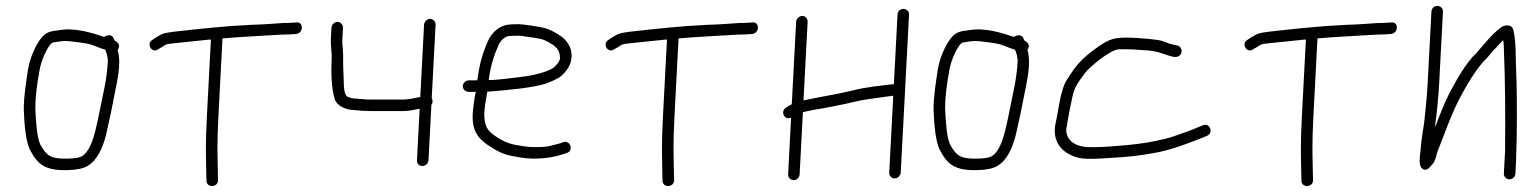

<svg xmlns="http://www.w3.org/2000/svg" viewBox="-20 -554 5202 650"><path d="M345.2 -347C341.8 -283 329.2 -238.8 317.3 -178C309.7 -139 298 -79.7 280.7 -51C264 -23.6 253.8 -18.2 208.9 -17C148 -15.4 136.3 -29.4 116.4 -65C104.5 -88.3 101.2 -150.3 99.7 -185C99.2 -230 106.5 -274.7 113.5 -314C118.6 -346.7 134.9 -382.2 149.1 -402C153.3 -406.7 156.8 -409.3 159.5 -410C173.4 -412.5 193.4 -416.3 210.7 -415C224.1 -414 271.9 -407.7 283.2 -404.5C299.5 -399.9 319.5 -390.2 336.2 -386C341.2 -373.3 344.8 -363 345.2 -347ZM332.5 -429C293.8 -442.1 234.6 -461.3 181.7 -452C152 -448.1 138.3 -447.4 120.3 -426C100.6 -401.5 81.5 -359.2 74.7 -318C68.6 -276.6 60.2 -227.8 60.5 -182C62.2 -139 66.5 -73.5 82.4 -45C107.6 1.8 131.1 23.7 207.8 22C238.5 21.3 261.3 16.7 276.1 8C308.9 -11.3 327.4 -51.5 339.1 -98C349.2 -140.5 359.9 -192.1 367.7 -233.5C376.3 -278.5 391.4 -338.1 379 -382C379.1 -382.7 378.8 -383.7 378.2 -385C389.6 -400.8 378.6 -411.5 367.9 -417L365.2 -423C360.3 -438.1 343.2 -436.8 332.5 -429Z M936.9 -437C947.6 -437 958.3 -437.3 969 -438L983 -439C1008 -442.1 1008.3 -481.1 983.1 -478L968 -477C958 -476.3 947.6 -476 936.9 -476C901 -473.9 876.5 -471.1 830.6 -470C739.3 -465.7 656.6 -456.4 571.4 -447C533.7 -441.8 534.4 -442.5 509.4 -428L496 -419C473.8 -406.7 493.4 -371.9 515.3 -387L528.7 -395C545.8 -406.5 544.3 -404.4 573.4 -408C611.6 -412.2 649.3 -416.2 689 -420H694L680.4 -160C675.2 -61.4 677.2 -30.1 678.6 45L678.9 59C680.7 83.5 719.9 80.2 718.1 55L717.8 42C716.4 -33.3 714.3 -62.2 719.4 -160L733.2 -424C791.9 -429.3 879.8 -433.4 936.9 -437Z M1415.6 -470 1402.8 -225H1397.8C1380.2 -221.5 1364.4 -217 1345.4 -217H1237.4C1218 -217 1204.4 -218.4 1188.5 -220C1175.2 -220 1166.6 -222.1 1155.9 -227C1144.2 -234.3 1144 -262.8 1143.7 -281C1142.4 -312.1 1141.2 -333.9 1141.7 -366.5C1141.9 -378.4 1138.3 -405.5 1138.9 -418L1141.1 -460C1141.6 -470.3 1132.8 -480 1122.7 -480C1112.5 -480 1102.6 -470.3 1102.1 -460L1099.9 -418C1099.3 -407.1 1102.7 -376.6 1103.1 -364C1100.4 -313.2 1101.2 -257.3 1113.4 -218C1121 -194.6 1151.9 -181 1183.5 -181C1200.4 -179.3 1214.3 -178 1235.3 -178H1343.3C1365.6 -178 1381.6 -182.2 1400.7 -186L1391.6 -11C1391 -0.4 1399 8 1409.6 8C1420.1 8 1430 -0.4 1430.6 -11L1440.4 -199C1446.3 -206.6 1444.9 -214.7 1441.6 -222L1454.6 -470C1455.2 -480.6 1446.2 -490 1435.7 -490C1425.1 -490 1416.2 -480.6 1415.6 -470Z M1634.8 -283C1634.9 -285 1634.9 -285 1635 -287C1641 -332.9 1653.5 -369.7 1668.1 -402C1674.1 -416.2 1690.6 -432 1704.6 -432C1711.3 -432.7 1719.7 -433 1729.7 -433C1738.4 -433.7 1751.3 -432.3 1768.5 -429C1798.6 -424.5 1814.4 -423.8 1833.6 -413C1856.5 -400.3 1877.4 -389.4 1875.6 -354C1874.7 -350.7 1872.8 -346.7 1869.9 -342C1860 -330 1855.1 -323.1 1839.6 -317C1813.5 -305.2 1773.9 -296.6 1739.4 -293C1708.3 -289.9 1667.7 -283 1634.8 -283ZM1565.7 -243H1590.7C1587.3 -229.3 1585.2 -215.5 1583.4 -198C1572.7 -125.6 1587.3 -91.3 1636.1 -60C1661.3 -43.3 1682.4 -33 1699.5 -29C1726.2 -23.1 1755.7 -17 1786.9 -17C1825.8 -17 1858 -22.6 1886.7 -32L1897.9 -36C1923.2 -42.2 1911.8 -79.8 1887.8 -73L1876.6 -69C1869.2 -67 1860.4 -64.7 1850.2 -62C1831.5 -56.3 1812.1 -56 1787.9 -56C1776.6 -56 1764.7 -57 1752.1 -59C1711 -65.2 1694.3 -68.6 1658.8 -92C1627.6 -113.5 1622.3 -125.7 1619.4 -161C1619.2 -189.2 1625.7 -218.8 1629.8 -244C1635.8 -244 1642.1 -244.3 1648.8 -245C1709.4 -250.5 1774.1 -255.6 1825.2 -270C1844.1 -277.2 1867.8 -286 1881.6 -298C1894 -309.8 1911 -329.9 1913.3 -350C1921.5 -387.1 1900.2 -416.8 1879.6 -431C1863.6 -442 1842.4 -455 1820.1 -460C1803.4 -463.4 1750.4 -473.2 1729.7 -472C1719.7 -472 1711.4 -471.7 1704.7 -471C1672.8 -469 1645.3 -444.9 1632.9 -417C1616.7 -382 1603.4 -340.3 1597.2 -290C1596.4 -287.3 1595.9 -284.7 1595.8 -282H1567.8C1557.2 -282 1547.3 -273.6 1546.8 -263C1546.2 -252.4 1555.2 -243 1567.8 -243Z M2480.9 -437C2491.6 -437 2502.3 -437.3 2513 -438L2527 -439C2552 -442.1 2552.3 -481.1 2527.1 -478L2512 -477C2502 -476.3 2491.6 -476 2480.9 -476C2445 -473.9 2420.5 -471.1 2374.6 -470C2283.3 -465.7 2200.6 -456.4 2115.4 -447C2077.7 -441.8 2078.4 -442.5 2053.4 -428L2040 -419C2017.8 -406.7 2037.4 -371.9 2059.3 -387L2072.7 -395C2089.8 -406.5 2088.3 -404.4 2117.4 -408C2155.6 -412.2 2193.3 -416.2 2233 -420H2238L2224.4 -160C2219.2 -61.4 2221.2 -30.1 2222.6 45L2222.9 59C2224.7 83.5 2263.9 80.2 2262.1 55L2261.8 42C2260.4 -33.3 2258.3 -62.2 2263.4 -160L2277.2 -424C2335.9 -429.3 2423.8 -433.4 2480.9 -437Z M3018.5 -505 3006.1 -269H3003.1C2957.3 -263.3 2909.6 -259.3 2863.9 -247C2814.4 -234.8 2749.1 -225.1 2700.2 -214L2714.2 -480C2714.7 -490.6 2706.8 -500 2696.2 -500C2685.6 -500 2675.7 -490.6 2675.2 -480L2660.5 -201C2652.9 -197.8 2647.7 -193.8 2641 -190C2619.9 -175.5 2636.9 -145 2658.2 -156L2648.1 36C2647.6 46.6 2656.5 56 2667.1 56C2677.7 56 2686.6 46.6 2687.1 36L2698.1 -174C2708.3 -176.7 2720.1 -179.3 2733.5 -182C2772.5 -187.7 2832.1 -199.7 2871 -209C2905.2 -217.7 2941.1 -220.6 2973.8 -226C2988.9 -228 2988.9 -228 3004.1 -230L2990.4 30C2989.9 40.6 2997.8 50 3008.4 50C3018.9 50 3028.9 40.6 3029.4 30L3057.5 -505C3058 -515.6 3049 -524 3038.5 -524C3027.9 -524 3019 -515.6 3018.5 -505Z M3425.2 -347C3421.8 -283 3409.2 -238.8 3397.3 -178C3389.7 -139 3378 -79.7 3360.7 -51C3344 -23.6 3333.8 -18.2 3288.9 -17C3228 -15.4 3216.3 -29.4 3196.4 -65C3184.5 -88.3 3181.2 -150.3 3179.7 -185C3179.2 -230 3186.5 -274.7 3193.5 -314C3198.6 -346.7 3214.9 -382.2 3229.1 -402C3233.3 -406.7 3236.8 -409.3 3239.5 -410C3253.4 -412.5 3273.4 -416.3 3290.7 -415C3304.1 -414 3351.9 -407.7 3363.2 -404.5C3379.5 -399.9 3399.5 -390.2 3416.2 -386C3421.2 -373.3 3424.8 -363 3425.2 -347ZM3412.5 -429C3373.8 -442.1 3314.6 -461.3 3261.7 -452C3232 -448.1 3218.3 -447.4 3200.3 -426C3180.6 -401.5 3161.5 -359.2 3154.7 -318C3148.6 -276.6 3140.2 -227.8 3140.5 -182C3142.2 -139 3146.5 -73.5 3162.4 -45C3187.6 1.8 3211.1 23.7 3287.8 22C3318.5 21.3 3341.3 16.7 3356.1 8C3388.9 -11.3 3407.4 -51.5 3419.1 -98C3429.2 -140.5 3439.9 -192.1 3447.7 -233.5C3456.3 -278.5 3471.4 -338.1 3459 -382C3459.1 -382.7 3458.8 -383.7 3458.2 -385C3469.6 -400.8 3458.6 -411.5 3447.9 -417L3445.2 -423C3440.3 -438.1 3423.2 -436.8 3412.5 -429Z M3966 -400C3950 -402 3931.9 -408.6 3918.7 -414C3899.5 -421.5 3846 -423.9 3819.3 -426C3754.8 -428.5 3738.8 -425.9 3688.4 -389C3638.6 -352.8 3621 -329.7 3594 -287C3569.6 -252.9 3564.2 -181.8 3553 -134C3544.3 -86.9 3563 -54.3 3590.9 -37C3627.5 -13.9 3655.9 -13.7 3733 -19C3814 -23.6 3841.9 -27.6 3903 -39C3955.9 -50.4 4007 -70.5 4051.6 -88L4065.9 -94C4089.5 -103.9 4076.1 -139.8 4052.8 -130L4037.5 -124C4013.8 -113.3 3983.7 -102.8 3954.9 -93C3919.9 -81.1 3873.9 -72.2 3833.5 -67C3807.5 -63.1 3675.9 -50.6 3645 -58C3631.8 -60.7 3621.4 -64.7 3613.7 -70C3598.1 -79.4 3584.2 -102.4 3591.7 -127C3595.1 -152.1 3604.8 -201.3 3610.9 -228C3619.1 -265.2 3634.5 -280.1 3654.1 -308C3667.5 -325.8 3737.5 -385.4 3767.3 -387C3804.4 -388.5 3833.9 -385.4 3869.1 -383C3901.6 -379.2 3903.5 -376 3926.8 -369C3940 -365 3959.2 -356.2 3971.6 -364.5C3986.5 -374.5 3981.2 -396.1 3966 -400Z M4643.9 -437C4654.6 -437 4665.3 -437.3 4676 -438L4690 -439C4715 -442.1 4715.3 -481.1 4690.1 -478L4675 -477C4665 -476.3 4654.6 -476 4643.9 -476C4608 -473.9 4583.5 -471.1 4537.6 -470C4446.3 -465.7 4363.6 -456.4 4278.4 -447C4240.7 -441.8 4241.4 -442.5 4216.4 -428L4203 -419C4180.8 -406.7 4200.4 -371.9 4222.3 -387L4235.7 -395C4252.8 -406.5 4251.3 -404.4 4280.4 -408C4318.6 -412.2 4356.3 -416.2 4396 -420H4401L4387.4 -160C4382.2 -61.4 4384.2 -30.1 4385.6 45L4385.9 59C4387.7 83.5 4426.9 80.2 4425.1 55L4424.8 42C4423.4 -33.3 4421.3 -62.2 4426.4 -160L4440.2 -424C4498.9 -429.3 4586.8 -433.4 4643.9 -437Z M4826 -515 4813 -268C4811.2 -233.8 4805.2 -170.6 4801.2 -137C4796.2 -103.4 4791.1 -77.9 4789.5 -47C4786.5 -22.7 4780.2 11.9 4799.5 19.5C4814 25.2 4825.5 5.8 4831.6 -1C4839.4 -9.9 4842.7 -28.9 4846.1 -40C4868.8 -95.5 4893 -167.7 4921.6 -221C4945.9 -267.7 4973.5 -313.3 5004.2 -348C5015.3 -357.2 5026.1 -373.3 5037.2 -385C5050.8 -398 5055.7 -405.4 5068.9 -418C5070.5 -410 5071.3 -400 5071.3 -388C5076 -278 5076.3 -158.8 5075.3 -43L5071.2 34C5070.7 44.6 5079.7 53 5090.2 53C5100.8 53 5109.7 44.6 5110.2 34L5112.5 -10C5113 -20 5113.3 -31.7 5113.4 -45C5113.9 -55 5114.3 -70 5114.7 -90C5115.7 -173 5115.6 -262.1 5111.9 -341C5111.3 -374.2 5111.2 -403.2 5107.5 -430C5104.2 -445.6 5104.7 -458.7 5094.9 -465C5085.8 -470.8 5067.8 -467.3 5061.2 -461C5029.4 -437.3 5004.8 -404.5 4978.7 -375C4942.4 -340.6 4912.6 -286.7 4886.5 -238C4868.6 -201.7 4852.9 -162.1 4838.4 -123C4838.7 -128 4838.7 -128 4839 -134C4844.2 -168.5 4850.1 -231.8 4852 -268L4865 -515C4865.5 -525.6 4856.5 -534 4846 -534C4835.4 -534 4826.5 -525.6 4826 -515Z"/></svg>

Font: Just Breathe
Style: Obl1
Weight: 400
Foundry: Cannot Into Space Fonts
Version: Version 0.72